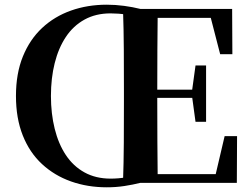

<svg xmlns="http://www.w3.org/2000/svg" viewBox="-20 -779 1072 818"><path d="M197 -370Q197 -295 213 -230.5Q229 -166 260.5 -118.5Q292 -71 340 -44.5Q388 -18 451 -18Q485 -18 516.5 -23.5Q548 -29 578 -40V0Q546 8 510 13.5Q474 19 435 19Q353 19 282.5 -6Q212 -31 159 -80Q106 -129 77 -202Q48 -275 48 -370Q48 -466 77.5 -538.5Q107 -611 159.5 -660Q212 -709 282.5 -734Q353 -759 435 -759Q472 -759 509 -754Q546 -749 578 -741V-701Q549 -712 517 -717Q485 -722 451 -722Q388 -722 340 -695.5Q292 -669 260.5 -621.5Q229 -574 213 -510Q197 -446 197 -370ZM504 0Q507 -85 507.5 -171.5Q508 -258 508 -346V-394Q508 -481 507.5 -567.5Q507 -654 504 -741H652Q651 -656 650.5 -568Q650 -480 650 -387V-359Q650 -263 650.5 -175Q651 -87 652 0ZM813 -260 798 -370V-391L813 -500H858V-260ZM577 -362V-397H824V-362ZM918 -548 878 -703H577V-741H969L970 -548ZM937 -199H990L989 0H577V-37H899Z"/></svg>

Font: Noto Serif SC ExtraLight
Style: Bold
Weight: 700
Version: Version 2.002-H1;hotconv 1.1.0;makeotfexe 2.6.0